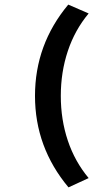

<svg xmlns="http://www.w3.org/2000/svg" viewBox="-20 -726 478 828"><path d="M362.3 -668Q302.7 -596.7 272.5 -505.9Q242.2 -415 242.2 -312.5Q242.2 -210 272.5 -119.6Q302.7 -29.3 362.3 42L275.4 82Q130.9 -90.8 130.9 -312.5Q130.9 -534.2 274.4 -706.1Z"/></svg>

Font: Sudo Variable
Style: Regular
Weight: 400
Monospace: yes
Designer: Jens Kutilek
Foundry: Jens Kutilek
Version: Version 0.040